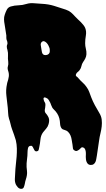

<svg xmlns="http://www.w3.org/2000/svg" viewBox="-20 -764 669 1213"><path d="M31 -318Q26 -333 30 -345Q34 -357 32 -374Q29 -393 30.5 -411.5Q32 -430 27 -449Q25 -455 24 -459Q23 -463 23 -470Q23 -477 25.5 -482Q28 -487 27 -494Q26 -504 23 -509.5Q20 -515 20 -526V-540Q20 -546 18 -553Q15 -567 13.5 -582Q12 -597 9 -611Q6 -625 5.5 -641Q5 -657 10 -671Q15 -687 23 -702.5Q31 -718 48 -723Q72 -730 97 -730.5Q122 -731 147 -739Q170 -746 195 -743.5Q220 -741 244 -740Q286 -738 321.5 -727Q357 -716 396 -703Q416 -696 428.5 -685.5Q441 -675 456 -658Q463 -650 472 -642Q481 -634 490 -625Q499 -616 506.5 -606.5Q514 -597 518 -588Q527 -566 522.5 -540Q518 -514 518 -491Q518 -473 522.5 -456Q527 -439 526 -421Q525 -407 519 -395Q513 -383 505 -372Q497 -360 494.5 -346.5Q492 -333 483 -321Q478 -314 471.5 -309.5Q465 -305 461 -297Q456 -286 463.5 -281Q471 -276 477 -268Q489 -254 503 -241.5Q517 -229 527 -214Q538 -199 544 -182.5Q550 -166 556 -150Q566 -124 579.5 -99Q593 -74 607 -51Q620 -30 622.5 -8.5Q625 13 622.5 35Q620 57 614.5 79Q609 101 606 124Q602 148 599 171.5Q596 195 592 219Q590 228 588.5 239Q587 250 583 259Q579 268 571 273.5Q563 279 550 278Q541 277 535.5 271.5Q530 266 527 258.5Q524 251 523 242.5Q522 234 522 227Q522 221 522.5 211.5Q523 202 521.5 192.5Q520 183 516 176Q512 169 503 167Q496 165 492 170Q488 175 483 179Q476 185 468 188.5Q460 192 452 187Q441 182 440.5 171Q440 160 438 150Q435 135 433 120Q431 105 425.5 92Q420 79 410.5 69.5Q401 60 385 56Q375 54 370 48Q365 42 362.5 34Q360 26 359.5 17Q359 8 358 0Q354 -34 331 -61Q326 -67 320 -72.5Q314 -78 310 -85Q306 -92 303.5 -99.5Q301 -107 298 -114Q293 -124 287.5 -133Q282 -142 271 -146Q260 -151 256.5 -146Q253 -141 257 -130Q260 -121 263.5 -116.5Q267 -112 267 -101Q267 -92 265.5 -85Q264 -78 263 -70Q262 -56 269 -48.5Q276 -41 282 -31Q290 -19 290.5 -6.5Q291 6 287 20Q282 37 272.5 47.5Q263 58 252 72Q238 91 235.5 117Q233 143 228 166Q226 174 224.5 182Q223 190 212 192Q203 193 198.5 186.5Q194 180 191 172.5Q188 165 183.5 160Q179 155 169 158Q159 161 156.5 174Q154 187 154 196Q154 220 150.5 244Q147 268 148 291Q149 304 150.5 316.5Q152 329 150 342Q148 356 143.5 369Q139 382 137 396Q135 407 130.5 418.5Q126 430 112 429Q101 428 93 419.5Q85 411 80 401Q73 385 74 365.5Q75 346 76 329Q77 303 80 277Q83 251 85 225.5Q87 200 86.5 174Q86 148 80 122Q75 104 68.5 86.5Q62 69 56 52Q50 35 46.5 19Q43 3 37 -14Q32 -31 31.5 -48.5Q31 -66 29 -84Q25 -121 20.5 -158.5Q16 -196 24 -232Q25 -235 25 -237.5Q25 -240 26 -242Q33 -262 35.5 -280Q38 -298 31 -318ZM242 -451Q243 -443 245 -434Q247 -425 253 -420Q259 -415 270 -416Q281 -417 286 -422Q294 -428 294.5 -439.5Q295 -451 293 -460Q291 -466 286.5 -475.5Q282 -485 275 -492.5Q268 -500 260 -503Q252 -506 244 -499Q235 -491 238 -475.5Q241 -460 242 -451Z"/></svg>

Font: Double Feature
Style: Regular
Weight: 400
Designer: David Shetterly
Foundry: David Shetterly
Version: Version 2.100 1997 initial release